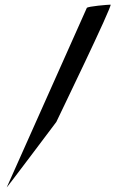

<svg xmlns="http://www.w3.org/2000/svg" viewBox="-20 -759 495 825"><path d="M9 46C5 54 222 -235 222 -235C225 -242 466 -739 455 -739C445 -739 358 -732 353 -725Z"/></svg>

Font: Ampere
Style: UltCndIta
Weight: 400
Version: Version 1